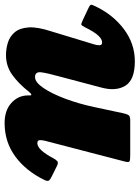

<svg xmlns="http://www.w3.org/2000/svg" viewBox="87 -674 605 833"><g transform="rotate(90 389.5 -257.5)"><path d="M1.5 -371.5Q38.5 -447.5 101 -493.8Q163.5 -540 239 -540Q319.5 -540 344.8 -499Q370 -458 353 -395L304 -210Q290.5 -162 286.8 -134.5Q283 -107 307.5 -107Q330 -107 354.8 -143.5Q379.5 -180 401.5 -238.8Q423.5 -297.5 437.5 -364L464 -488Q467 -502.5 471.5 -511.2Q476 -520 493.5 -520H644.5Q666.5 -520 672.5 -517.2Q678.5 -514.5 674 -497L584 -151Q581 -140 581 -128.5Q581 -117 594.5 -117Q623 -117 660 -187Q665.5 -197.5 672 -203.2Q678.5 -209 691 -203L734.5 -181.5Q749 -175 755 -168.8Q761 -162.5 754 -148Q714.5 -67 651.5 -21Q588.5 25 507 25Q452 25 419.8 -4.2Q387.5 -33.5 387 -75V-85Q387 -91.5 383 -90.8Q379 -90 372.5 -82Q335 -34.5 297.2 -7.8Q259.5 19 212 19Q185 19 158.5 11Q132 3 113.5 -18.2Q95 -39.5 92 -78.2Q89 -117 109.5 -179L166 -365Q169.5 -376.5 169.2 -387.2Q169 -398 157 -398Q143.5 -398 127.8 -381.8Q112 -365.5 91.5 -324Q84 -309.5 80.2 -308Q76.5 -306.5 60.5 -314L6.5 -339.5Q-8 -346.5 -6.5 -352Q-5 -357.5 1.5 -371.5Z"/></g></svg>

Font: Besley* Fatface
Style: Italic
Weight: 900
Italic angle: -13°
Designer: Owen Earl
Foundry: indestructible type*
Version: Version 3.000; ttfautohint (v1.8.3)